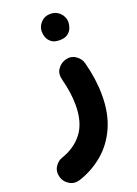

<svg xmlns="http://www.w3.org/2000/svg" viewBox="-163 -627 715 1005"><g transform="rotate(-20 194.0 -124.0)"><path d="M239.3 -305.7Q274.9 -318.8 302.5 -300.5Q330.1 -282.2 336.4 -254.9Q362.3 -157.2 362.3 -68.4Q362.3 31.7 329.1 107.2Q295.9 182.6 237.1 233.2Q178.2 283.7 102.1 309.1Q68.8 319.8 42.2 303.7Q15.6 287.6 7.3 260.7Q-2.4 226.1 13.7 200.9Q29.8 175.8 54.2 168Q129.4 142.6 172.1 85.9Q214.8 29.3 214.8 -68.4Q214.8 -134.8 193.4 -217.8Q184.6 -251 200.7 -274.4Q216.8 -297.9 239.3 -305.7ZM179.2 -488.3Q179.2 -516.1 199.7 -538.3Q220.2 -560.5 252 -560.5Q274.9 -560.5 290.8 -550.8Q306.6 -541 315.9 -526.9Q327.6 -507.3 327.6 -488.3Q327.6 -473.6 321.3 -456.3Q314.9 -439 298.6 -426.5Q282.2 -414.1 252.9 -414.1Q222.7 -414.1 207 -426.8Q191.4 -439.5 185.1 -456.1Q179.2 -472.2 179.2 -488.3Z"/></g></svg>

Font: Mikhak-DS1-FD ExtraBold
Style: Regular
Weight: 800
Designer: Amin Abedi
Version: Version 3.2